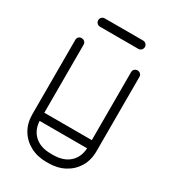

<svg xmlns="http://www.w3.org/2000/svg" viewBox="-196 -913 910 1019"><g transform="rotate(30 258.5 -403.5)"><path d="M404 -634Q404 -645 411.5 -652Q419 -659 430 -659Q440 -659 447.5 -652Q455 -645 455 -634V-178Q455 -124 430.5 -83Q406 -42 363 -19Q320 4 264 4H252Q197 4 154 -19Q111 -42 86.5 -83Q62 -124 62 -178V-634Q62 -645 69 -652Q76 -659 87 -659Q98 -659 105.5 -652Q113 -645 113 -634V-217H404ZM252 -46H264Q328 -46 364.5 -78.5Q401 -111 404 -167H113Q116 -111 152.5 -78.5Q189 -46 252 -46ZM376 -811Q386 -811 393.5 -803.5Q401 -796 401 -786Q401 -775 393.5 -767.5Q386 -760 376 -760H141Q130 -760 122.5 -767.5Q115 -775 115 -786Q115 -796 122.5 -803.5Q130 -811 141 -811Z"/></g></svg>

Font: Libertine Sup
Style: Regular
Weight: 400
Designer: Bastien Sozeau
Foundry: NBR — Bastien Sozeau
Version: Version 2.003; ttfautohint (v1.8.4.7-5d5b);gftools[0.9.33]